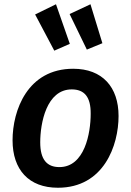

<svg xmlns="http://www.w3.org/2000/svg" viewBox="-20 -867 616 902"><path d="M243 -847 145 -799 235 -629 308 -661ZM405 -847 307 -801 388 -634 461 -664ZM252 15C468 15 537 -184 537 -322C537 -458 461 -544 324 -544C109 -544 39 -348 39 -208C39 -70 115 15 252 15ZM259 -82C200 -82 169 -118 169 -198C169 -288 198 -447 317 -447C376 -447 407 -412 406 -332C406 -242 378 -82 259 -82Z"/></svg>

Font: Fira Sans Medium
Style: Italic
Weight: 500
Italic angle: -8°
Designer: bBox Type GmbH & Carrois Corporate GbR & Edenspiekermann AG
Foundry: bBox Type GmbH & Carrois Corporate GbR & Edenspiekermann AG
Version: Version 4.301;PS 004.301;hotconv 1.0.88;makeotf.lib2.5.64775